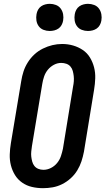

<svg xmlns="http://www.w3.org/2000/svg" viewBox="-20 -976 552 1004"><path d="M205 8Q175 8 147 1.5Q119 -5 96 -21Q73 -37 58.5 -60.5Q44 -84 37 -111.5Q30 -139 31 -168.5Q32 -198 37 -228L91 -552Q95 -578 103 -602.5Q111 -627 125.5 -650Q140 -673 160 -691.5Q180 -710 204.5 -722Q229 -734 254 -740Q279 -746 305 -746Q335 -746 362.5 -738Q390 -730 413 -714.5Q436 -699 450.5 -675Q465 -651 472 -623.5Q479 -596 478 -566.5Q477 -537 472 -507L419 -183Q414 -157 406 -132.5Q398 -108 384 -85Q370 -62 349.5 -43.5Q329 -25 305 -13Q281 -1 255.5 3.5Q230 8 205 8ZM207 -88Q227 -88 246 -97.5Q265 -107 278.5 -123.5Q292 -140 298.5 -159.5Q305 -179 309 -198L362 -523Q365 -537 366 -551Q367 -565 365.5 -578.5Q364 -592 360.5 -605Q357 -618 348.5 -628Q340 -638 327 -642.5Q314 -647 300 -647Q280 -647 261.5 -637Q243 -627 230 -611Q217 -595 210.5 -575.5Q204 -556 201 -537L147 -212Q145 -198 143.5 -184Q142 -170 143.5 -157Q145 -144 148.5 -131Q152 -118 160 -108Q168 -98 180.5 -93Q193 -88 207 -88ZM440 -814Q423 -814 407.5 -820Q392 -826 382.5 -839Q373 -852 370.5 -868.5Q368 -885 371 -902Q373 -914 379 -925Q385 -936 395 -943Q405 -950 417 -953Q429 -956 440 -956Q457 -956 472.5 -950Q488 -944 497.5 -931Q507 -918 510 -901.5Q513 -885 510 -868Q508 -856 502 -845Q496 -834 486 -827Q476 -820 464 -817Q452 -814 440 -814ZM240 -814Q223 -814 207.5 -820Q192 -826 182.5 -839Q173 -852 170.5 -868.5Q168 -885 171 -902Q173 -914 179 -925Q185 -936 195 -943Q205 -950 217 -953Q229 -956 240 -956Q257 -956 272.5 -950Q288 -944 297.5 -931Q307 -918 310 -901.5Q313 -885 310 -868Q308 -856 302 -845Q296 -834 286 -827Q276 -820 264 -817Q252 -814 240 -814Z"/></svg>

Font: Iosevka Curly Slab Oblique
Style: Bold
Weight: 700
Italic angle: -9°
Monospace: yes
Designer: Belleve Invis
Foundry: Belleve Invis
Version: Version 11.1.0; ttfautohint (v1.8.3)